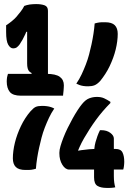

<svg xmlns="http://www.w3.org/2000/svg" viewBox="-20 -821 640 941"><path d="M354 -411Q369 -433 380 -456.5Q391 -480 400.5 -504.5Q410 -529 416.5 -553.5Q423 -578 428.5 -603.5Q434 -629 438 -655Q442 -681 444 -706Q450 -708 455.5 -709Q461 -710 466.5 -711Q472 -712 479 -712Q486 -712 495 -712Q528 -712 542.5 -697.5Q557 -683 557 -655Q557 -638 554.5 -618.5Q552 -599 547 -578.5Q542 -558 534.5 -537.5Q527 -517 517.5 -497Q508 -477 496 -458.5Q484 -440 471 -424Q456 -408 443 -403Q430 -398 412 -398Q399 -398 389 -399.5Q379 -401 370.5 -404Q362 -407 354 -411ZM246 -289Q231 -267 220 -243.5Q209 -220 199.5 -195.5Q190 -171 183.5 -146Q177 -121 171.5 -96Q166 -71 162 -45.5Q158 -20 156 6Q150 8 144.5 9Q139 10 133.5 11Q128 12 121 12Q114 12 105 12Q72 12 57.5 -2.5Q43 -17 43 -45Q43 -62 45.5 -81.5Q48 -101 53 -121.5Q58 -142 65.5 -162.5Q73 -183 82.5 -203Q92 -223 104 -241.5Q116 -260 129 -275Q144 -292 155 -297Q166 -302 186 -302Q199 -302 210 -300.5Q221 -299 230 -296Q239 -293 246 -289ZM19 -459H208Q253 -459 273 -444.5Q293 -430 293 -403Q293 -398 292.5 -391Q292 -384 291.5 -376.5Q291 -369 290 -363Q289 -357 289 -352H83Q43 -352 28 -370.5Q13 -389 13 -422Q13 -428 13.5 -432.5Q14 -437 14.5 -441.5Q15 -446 16.5 -450Q18 -454 19 -459ZM215 -438H131L135 -463Q127 -467 122.5 -472Q118 -477 115.5 -486.5Q113 -496 113 -510Q113 -517 113 -534Q113 -551 113 -573Q113 -595 113 -617Q113 -639 113 -657.5Q113 -676 113 -687L128 -665H95L115 -680Q110 -667 104 -653.5Q98 -640 91 -627.5Q84 -615 76 -603Q70 -595 63 -589.5Q56 -584 44 -584Q31 -584 20.5 -601.5Q10 -619 10 -664V-697Q24 -706 37 -716.5Q50 -727 60 -738Q71 -751 81.5 -764.5Q92 -778 99 -792Q105 -794 111.5 -796Q118 -798 126 -799Q134 -800 142 -800.5Q150 -801 157 -801Q182 -801 198.5 -795Q215 -789 215 -768Q215 -758 215 -734.5Q215 -711 215 -679Q215 -647 215 -612.5Q215 -578 215 -544Q215 -510 215 -482Q215 -454 215 -438ZM545 97Q541 98 536.5 98.5Q532 99 527 99.5Q522 100 516 100Q510 100 503 100Q474 100 457.5 90Q441 80 441 48V-62Q441 -78 442.5 -93.5Q444 -109 448 -124Q452 -139 457.5 -154Q463 -169 470 -183H476Q503 -183 520.5 -170Q538 -157 538 -142V42Q538 60 540 74Q542 88 545 97ZM584 10H319Q300 10 285.5 -13.5Q271 -37 271 -69V-73Q271 -86 276.5 -105Q282 -124 291 -147Q300 -170 311.5 -193.5Q323 -217 335.5 -239.5Q348 -262 360 -280.5Q372 -299 382 -311Q399 -332 417 -339Q435 -346 455 -346Q465 -346 473.5 -344.5Q482 -343 490 -339.5Q498 -336 505.5 -331.5Q513 -327 521 -322V-316Q502 -297 484 -276Q466 -255 450 -233Q434 -211 419.5 -188.5Q405 -166 392 -143.5Q379 -121 369.5 -99.5Q360 -78 352 -56L363 -119V-53L333 -76Q358 -82 378 -85Q398 -88 417 -89.5Q436 -91 457 -91H547Q572 -91 580.5 -73.5Q589 -56 589 -28Q589 -22 588.5 -17Q588 -12 587.5 -7Q587 -2 586 2Q585 6 584 10Z"/></svg>

Font: Recursive Monospace Casual
Style: Bold
Weight: 700
Version: Version 1.047